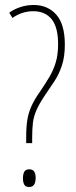

<svg xmlns="http://www.w3.org/2000/svg" viewBox="-20 -744 303 770"><path d="M85 -193Q85 -234 89.5 -262.5Q94 -291 105.5 -317Q117 -343 138 -373Q160 -405 177 -433.5Q194 -462 203.5 -493.5Q213 -525 213 -567Q213 -635 187 -667Q161 -699 114 -699Q68 -699 30 -672L17 -693Q34 -706 60 -715Q86 -724 115 -724Q171 -724 205.5 -685.5Q240 -647 240 -565Q240 -517 228.5 -482Q217 -447 199 -419.5Q181 -392 161 -363Q138 -329 126.5 -303Q115 -277 112 -251.5Q109 -226 109 -192V-170H85ZM72 -29Q72 -44 77 -54.5Q82 -65 98 -65Q123 -65 123 -31Q123 6 97 6Q82 6 77 -4Q72 -14 72 -29Z"/></svg>

Font: Noto Sans Lao UI ExtCond Thin
Style: Regular
Weight: 100
Width: 2
Designer: Monotype Design Team
Foundry: Monotype Imaging Inc.
Version: Version 2.000; ttfautohint (v1.8.4.7-5d5b)